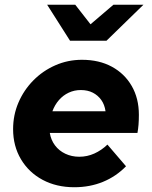

<svg xmlns="http://www.w3.org/2000/svg" viewBox="-20 -775 640 806"><path d="M292 11Q217 11 159 -20Q101 -51 68 -106.5Q35 -162 35 -233Q35 -292 57.5 -344.5Q80 -397 120 -437.5Q160 -478 212.5 -501Q265 -524 324 -524Q396 -524 449.5 -495Q503 -466 533 -414Q563 -362 563 -293Q563 -270 561.5 -251.5Q560 -233 557 -217H189Q194 -187 211 -164.5Q228 -142 254.5 -129.5Q281 -117 313 -117Q346 -117 376 -130.5Q406 -144 431 -168L509 -77Q467 -34 412 -11.5Q357 11 292 11ZM200 -308H423Q419 -336 405 -355.5Q391 -375 369.5 -386Q348 -397 319 -397Q292 -397 268.5 -386Q245 -375 227.5 -355Q210 -335 200 -308ZM274 -604 178 -755H296L360 -673L456 -755H582L427 -604Z"/></svg>

Font: Red Hat Mono
Style: Italic
Weight: 400
Italic angle: -12°
Monospace: yes
Designer: Pentagram, MCKL
Foundry: MCKL
Version: Version 1.030